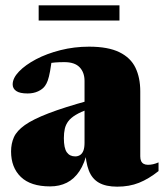

<svg xmlns="http://www.w3.org/2000/svg" viewBox="-20 -685 614 720"><path d="M315 -308.5 311.5 -276Q282 -265 263.8 -254Q245.5 -243 236 -230.2Q226.5 -217.5 223 -202Q219.5 -186.5 219.5 -167Q219.5 -129.5 230.5 -114Q241.5 -98.5 262 -98.5Q272.5 -98.5 280.5 -103.8Q288.5 -109 292.8 -120.2Q297 -131.5 297 -150V-381.5Q297 -413.5 278.5 -432.8Q260 -452 221.5 -452Q202 -452 187 -450.8Q172 -449.5 160 -447L177 -483Q172 -441.5 167.8 -418.2Q163.5 -395 159 -382.8Q154.5 -370.5 148.5 -362.5Q140 -350.5 122.8 -342.5Q105.5 -334.5 83.5 -334.5Q54 -334.5 40.8 -343.8Q27.5 -353 27.5 -368.5Q27.5 -392 51.2 -416.8Q75 -441.5 115.2 -462.8Q155.5 -484 207 -497Q258.5 -510 314 -510Q385.5 -510 427.8 -489.2Q470 -468.5 488 -431Q506 -393.5 506 -342.5V-98.5Q506 -88 509.2 -81Q512.5 -74 519 -70.5Q525.5 -67 535 -67Q544.5 -67 554.2 -69.2Q564 -71.5 574.5 -76V-43.5Q537.5 -14 501.2 0.5Q465 15 419.5 15Q377 15 351 0.2Q325 -14.5 313 -45.8Q301 -77 299.5 -126L308.5 -120.5Q297.5 -72.5 277.8 -43Q258 -13.5 230.5 0.2Q203 14 168 14Q95 14 58.2 -21.5Q21.5 -57 21.5 -117Q21.5 -146.5 32.2 -170.5Q43 -194.5 73.2 -216Q103.5 -237.5 161.8 -260Q220 -282.5 315 -308.5ZM125 -608V-665H428V-608Z"/></svg>

Font: Newsreader 60pt ExtraBold
Style: Regular
Weight: 800
Designer: Hugues Gentile
Foundry: Production Type
Version: Version 1.003